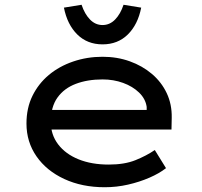

<svg xmlns="http://www.w3.org/2000/svg" viewBox="-20 -775 847 805"><path d="M419 10Q324 10 249.5 -24.5Q175 -59 133 -119.5Q91 -180 91 -257Q91 -322 116 -373Q141 -424 184.5 -460.5Q228 -497 286.5 -517Q345 -537 410 -537Q471 -537 524 -518Q577 -499 617 -465Q657 -431 679 -384.5Q701 -338 700 -282L699 -232H180L157 -314H610L595 -303V-327Q590 -361 563 -387Q536 -413 496 -427.5Q456 -442 410 -442Q347 -442 298 -423.5Q249 -405 221 -366Q193 -327 193 -264Q193 -210 224 -169.5Q255 -129 309.5 -107Q364 -85 436 -85Q502 -85 548 -103.5Q594 -122 629 -146L676 -70Q648 -48 606.5 -30Q565 -12 517 -1Q469 10 419 10ZM410 -589Q346 -589 304 -630.5Q262 -672 248 -743L322 -755Q335 -716 357.5 -693Q380 -670 410 -670Q440 -670 462.5 -693Q485 -716 498 -755L572 -743Q558 -672 516 -630.5Q474 -589 410 -589Z"/></svg>

Font: Lexend Mega
Style: Regular
Weight: 400
Designer: Bonnie Shaver-Troup, Thomas Jockin
Foundry: Lexend
Version: Version 1.007